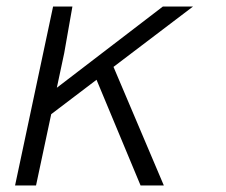

<svg xmlns="http://www.w3.org/2000/svg" viewBox="-20 -566 690 586"><path d="M104 -193 118 -271 477 -546H569ZM409 0 264 -348 317 -384 480 0ZM26 0 142 -546H201L176 -404L90 0Z"/></svg>

Font: Azeret Mono ExtraLight
Style: Italic
Weight: 250
Italic angle: -12°
Designer: Martin Vácha
Foundry: Displaay
Version: Version 1.002